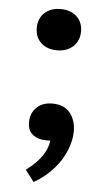

<svg xmlns="http://www.w3.org/2000/svg" viewBox="-51 -559 430 765"><g transform="rotate(5 163.5 -176.0)"><path d="M160 -359Q120 -359 96 -381.5Q72 -404 72 -441Q72 -478 96 -501Q120 -524 160 -524Q201 -524 225 -501.5Q249 -479 249 -442Q249 -405 224.5 -382Q200 -359 160 -359ZM113 172 78 126Q120 94 140.5 64Q161 34 165 2H147Q116 2 95 -14Q74 -30 74 -64Q74 -100 97.5 -123Q121 -146 160 -146Q208 -146 231.5 -116.5Q255 -87 255 -43Q255 -8 239.5 31.5Q224 71 192.5 107.5Q161 144 113 172Z"/></g></svg>

Font: Literata SemiBold
Style: Regular
Weight: 600
Designer: Latin by Veronika Burian and Jose Scaglione. Greek by Irene Vlachou. Cyrillic by Vera Evstafieva.
Foundry: TypeTogether
Version: Version 3.103; ttfautohint (v1.8.4.7-5d5b);gftools[0.9.29]